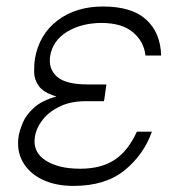

<svg xmlns="http://www.w3.org/2000/svg" viewBox="-20 -573 574 602"><path d="M306.8 -259.6H306.1L305.8 -255.7H248.2Q202.1 -255.7 168.1 -239.5Q134.2 -223.4 114.2 -198Q94.1 -172.6 89.5 -144.5Q81.7 -97.3 121.8 -70.7Q161.9 -44 231.5 -44Q297.9 -44 340 -72.3Q382.1 -100.5 409.1 -160.2H456.3Q430.4 -87.4 370.2 -38.7Q310 9.9 210.6 9.9Q153.4 9.9 112 -10.3Q70.7 -30.5 51 -66.2Q31.2 -101.9 38.7 -147.7Q41.9 -165.1 51.8 -188.9Q61.8 -212.7 86.3 -235.1Q110.8 -257.5 157 -270.6Q116.8 -282.3 102.1 -302.7Q87.4 -323.2 87 -346.6Q86.6 -370 89.8 -390.3Q103.3 -465.6 160.7 -509.1Q218 -552.6 302.9 -552.6Q393.1 -552.6 438 -511.9Q483 -471.2 485.4 -398.8H436.1Q431.5 -442.5 397.2 -471.6Q362.9 -500.7 298.7 -501.1Q235.1 -500.7 190.3 -473.4Q145.6 -446 137.4 -397.7Q131 -357.2 158.6 -332.7Q186.1 -308.2 255.7 -308.2H313.6Z"/></svg>

Font: Inter UI Extra Light
Style: Italic
Weight: 200
Italic angle: -9.39999°
Designer: Rasmus Andersson
Foundry: rsms
Version: 3.2;8d6f07862